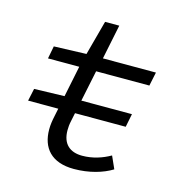

<svg xmlns="http://www.w3.org/2000/svg" viewBox="-99 -733 798 836"><g transform="rotate(15 300.0 -315.0)"><path d="M38 -224H478L490 -284H190L50 -280L38 -224ZM307 12C375 12 436 -6 478 -32L453 -88C418 -68 375 -53 327 -53C272 -53 237 -82 237 -144C237 -157 238 -170 242 -188L291 -424H531L544 -486H305L337 -642H273L231 -486L85 -481L74 -424H215L167 -190C162 -167 159 -148 159 -127C159 -44 205 12 307 12Z"/></g></svg>

Font: Source Code Variable
Style: Italic
Weight: 400
Italic angle: -11°
Monospace: yes
Designer: Paul D. Hunt, Teo Tuominen
Foundry: Adobe Systems Incorporated
Version: Version 1.005;PS 1.0;hotconv 16.6.54;makeotf.lib2.5.65590